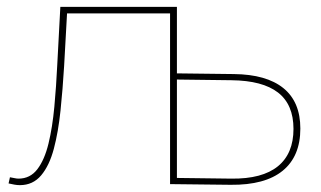

<svg xmlns="http://www.w3.org/2000/svg" viewBox="-20 -537 937 560"><path d="M38 3Q30 3 22 1.5Q14 0 5 -2L9 -20Q15 -19 22 -17.5Q29 -16 34 -16Q68 -16 89 -43.5Q110 -71 121.5 -118.5Q133 -166 138.5 -225.5Q144 -285 147 -348L156 -517H496V0H476V-506L484 -498H168L176 -506L167 -344Q163 -277 156.5 -214.5Q150 -152 137 -103Q124 -54 100 -25.5Q76 3 38 3ZM653 2 476 0V-517H496V-323L662 -321Q757 -320 806.5 -280Q856 -240 856 -162Q856 -81 804.5 -39Q753 3 653 2ZM655 -16Q745 -15 790.5 -52Q836 -89 836 -161Q836 -232 791 -267Q746 -302 655 -303L496 -305V-18Z"/></svg>

Font: Montserrat Thin
Style: Regular
Weight: 100
Designer: Julieta Ulanovsky
Foundry: Julieta Ulanovsky
Version: Version 9.000